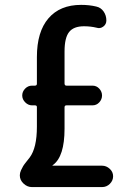

<svg xmlns="http://www.w3.org/2000/svg" viewBox="-20 -760 540 780"><path d="M109.4 0Q90.8 0 75.7 -14.2Q60.5 -28.3 60.5 -47.9Q60.5 -57.6 65.4 -68.4Q70.3 -79.1 74.2 -85.4Q78.1 -91.8 87.9 -104Q97.7 -116.2 100.6 -120.1Q129.9 -159.2 129.9 -245.1V-325.2Q129.9 -332 122.1 -332H110.4Q94.7 -332 82.5 -344.2Q70.3 -356.4 70.3 -372.1Q70.3 -387.7 82 -399.9Q93.8 -412.1 110.4 -412.1H122.1Q129.9 -412.1 129.9 -419.9V-528.3Q129.9 -630.9 176.8 -685.5Q223.6 -740.2 309.6 -740.2Q342.8 -740.2 371.1 -733.4Q389.6 -729.5 400.9 -713.4Q412.1 -697.3 412.1 -676.8Q412.1 -661.1 399.4 -651.9Q386.7 -642.6 372.1 -647.5Q347.7 -653.3 321.3 -653.3Q279.3 -653.3 260.7 -629.9Q242.2 -606.4 242.2 -550.8V-420.9Q242.2 -412.1 250 -412.1H355.5Q372.1 -412.1 383.3 -399.9Q394.5 -387.7 394.5 -372.1Q394.5 -356.4 383.3 -344.2Q372.1 -332 355.5 -332H250Q242.2 -332 242.2 -324.2V-237.3Q242.2 -124 195.3 -89.8Q193.4 -89.8 193.4 -87.9Q193.4 -86.9 194.3 -86.9H394.5Q412.1 -86.9 425.8 -74.2Q439.5 -61.5 439.5 -43.9Q439.5 -26.4 426.3 -13.2Q413.1 0 394.5 0Z"/></svg>

Font: Rounded Mgen+ 1mn medium
Style: Regular
Weight: 500
Designer: [Source Han Sans]
Ryoko NISHIZUKA  (kana & ideographs); Paul D. Hunt (Latin, Greek & Cyrillic); Wenlong ZHANG  (bopomofo
Version: Version 1.059.20150602